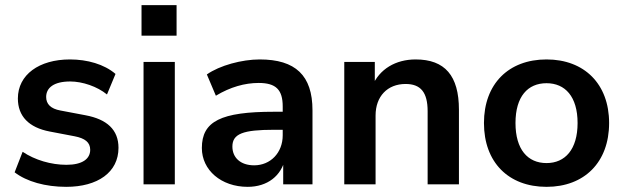

<svg xmlns="http://www.w3.org/2000/svg" viewBox="-20 -722 2443 752"><path d="M239.2 9.8C362.7 9.8 444.1 -47.1 444.1 -143.1C444.1 -213.7 399 -254.9 314.7 -270.6L216.7 -289.2C178.4 -296.1 160.8 -314.7 160.8 -342.2C160.8 -378.4 191.2 -402.9 254.9 -402.9C302.9 -402.9 360.8 -383.3 399 -352L432.4 -432.4C388.2 -470.6 321.6 -489.2 253.9 -489.2C133.3 -489.2 50 -429.4 50 -336.3C50 -266.7 93.1 -222.5 174.5 -206.9L272.5 -188.2C312.7 -180.4 333.3 -164.7 333.3 -135.3C333.3 -100 302.9 -76.5 240.2 -76.5C180.4 -76.5 116.7 -95.1 68.6 -127.5L37.3 -47.1C84.3 -10.8 157.8 9.8 239.2 9.8Z M534.3 -582.4H671.6V-702H534.3ZM542.2 0H664.7V-479.4H542.2Z M950 9.8C1027.5 9.8 1082.4 -33.3 1097.1 -102H1089.2V0H1203.9V-290.2C1203.9 -426.5 1137.3 -489.2 997.1 -489.2C927.5 -489.2 840.2 -465.7 790.2 -430.4L825.5 -347.1C882.4 -381.4 939.2 -397.1 993.1 -397.1C1060.8 -397.1 1087.3 -370.6 1087.3 -304.9V-192.2C1087.3 -123.5 1039.2 -74.5 975.5 -74.5C921.6 -74.5 890.2 -104.9 890.2 -148C890.2 -198 931.4 -213.7 1053.9 -213.7H1102V-284.3H1052.9C845.1 -284.3 770.6 -247.1 770.6 -142.2C770.6 -55.9 846.1 9.8 950 9.8Z M1328.4 0H1451V-269.6C1451 -344.1 1497.1 -393.1 1568.6 -393.1C1627.5 -393.1 1654.9 -360.8 1654.9 -286.3V0H1777.5V-292.2C1777.5 -425.5 1722.5 -489.2 1607.8 -489.2C1530.4 -489.2 1465.7 -452 1437.3 -383.3H1448V-479.4H1328.4Z M2120.6 9.8C2268.6 9.8 2365.7 -86.3 2365.7 -240.2C2365.7 -393.1 2268.6 -489.2 2120.6 -489.2C1971.6 -489.2 1875.5 -393.1 1875.5 -240.2C1875.5 -86.3 1971.6 9.8 2120.6 9.8ZM2120.6 -83.3C2047.1 -83.3 1999 -136.3 1999 -240.2C1999 -344.1 2047.1 -396.1 2120.6 -396.1C2193.1 -396.1 2242.2 -344.1 2242.2 -240.2C2242.2 -136.3 2193.1 -83.3 2120.6 -83.3Z"/></svg>

Font: LL Pando Sans
Style: Bold
Weight: 700
Designer: Joshua Smith
Foundry: Joshua Smith
Version: Version 1.000;Glyphs 3.2.1 (3258)